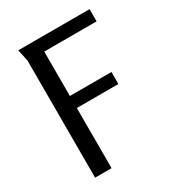

<svg xmlns="http://www.w3.org/2000/svg" viewBox="-175 -834 860 940"><g transform="rotate(-30 255.0 -364.0)"><path d="M72 -728H475V-659H179V-408H414V-340H179V0H86V-662Z"/></g></svg>

Font: Rosario Light Light
Style: Regular
Weight: 300
Version: Version 1.101; ttfautohint (v1.8.1.43-b0c9)